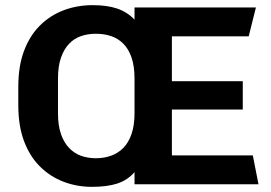

<svg xmlns="http://www.w3.org/2000/svg" viewBox="-20 -715 1053 745"><path d="M337 10Q278 10 226 -10Q174 -30 134.5 -69.5Q95 -109 73 -168Q51 -227 51 -307V-378Q51 -458 73 -517Q95 -576 134.5 -615.5Q174 -655 226.5 -675Q279 -695 340 -695Q395 -695 434 -682Q473 -669 502 -639V-686H973L945 -574H647V-400H922V-290H647V-112H961L983 0H502V-47Q475 -16 435.5 -3Q396 10 337 10ZM352 -101Q384 -101 411.5 -111Q439 -121 459 -141.5Q479 -162 490.5 -195.5Q502 -229 502 -276V-410Q502 -458 490.5 -491.5Q479 -525 458.5 -545.5Q438 -566 411 -575Q384 -584 352 -584Q321 -584 294.5 -575Q268 -566 248 -545Q228 -524 216.5 -491Q205 -458 205 -410V-276Q205 -228 216.5 -195Q228 -162 248 -141Q268 -120 294.5 -110.5Q321 -101 352 -101Z"/></svg>

Font: Chivo Medium SemiBold
Style: Regular
Weight: 600
Version: Version 2.002